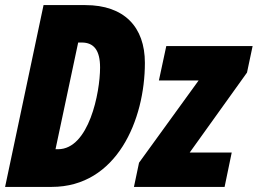

<svg xmlns="http://www.w3.org/2000/svg" viewBox="-25 -734 1012 754"><path d="M-5 0H178C434 0 544 -264 544 -487C544 -628 463 -714 310 -714H146ZM203 -148H193L282 -567H296C344 -567 368 -536 368 -469C368 -370 324 -148 203 -148ZM501 0H857L885 -135H720L945 -449L967 -553H628L599 -418H755L521 -95Z"/></svg>

Font: Noto Sans ExtraCondensed Black
Style: Italic
Weight: 900
Width: 2
Italic angle: -12°
Designer: Monotype Design Team
Foundry: Monotype Imaging Inc.
Version: Version 2.013